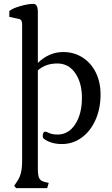

<svg xmlns="http://www.w3.org/2000/svg" viewBox="-20 -729 579 989"><path d="M53 228 63 213Q80 190 87 164.5Q94 139 94 96V-603Q94 -616 90 -623Q86 -630 75 -632L28 -642V-672Q42 -685 82.5 -697Q123 -709 152 -709Q175 -709 175 -667V-405Q233 -461 306 -461Q361 -461 405 -433Q449 -405 473.5 -355.5Q498 -306 498 -242Q498 -170 472 -111.5Q446 -53 400.5 -20Q355 13 299 13Q245 13 209 -12Q200 -17 200 -28Q200 -38 203.5 -44.5Q207 -51 214 -51Q217 -51 233.5 -43.5Q250 -36 277 -36Q333 -36 367.5 -89Q402 -142 402 -225Q402 -303 367.5 -352.5Q333 -402 276 -402Q246 -402 222 -394Q198 -386 175 -367V141Q175 176 182.5 190Q190 204 213 209L231 213L223 240H63Z"/></svg>

Font: Kurale
Style: Regular
Weight: 400
Designer: Eduardo Rodriguez Tunni
Foundry: Eduardo Rodriguez Tunni
Version: Version 2.000